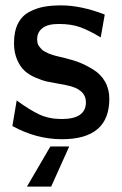

<svg xmlns="http://www.w3.org/2000/svg" viewBox="-20 -506 452 713"><path d="M26 -38 42 -133Q91 -97 127 -80.5Q163 -64 209 -64Q299 -64 299 -126Q299 -175 229 -189Q222 -191 198 -195Q174 -199 155.5 -203Q137 -207 112.5 -217.5Q88 -228 71.5 -243Q55 -258 43.5 -284.5Q32 -311 32 -346Q32 -390 47 -419Q62 -448 89 -462Q116 -476 143.5 -481Q171 -486 207 -486Q281 -486 369 -452L354 -367Q311 -393 278 -405Q245 -417 198 -417Q157 -417 137.5 -401.5Q118 -386 118 -361Q118 -353 119.5 -346Q121 -339 126 -333Q131 -327 134.5 -323Q138 -319 146.5 -314.5Q155 -310 159 -308Q163 -306 174 -302.5Q185 -299 187.5 -298.5Q190 -298 202 -295L215 -292Q248 -284 272 -275Q296 -266 325 -248.5Q354 -231 370 -203Q386 -175 386 -139Q386 11 210 11Q115 11 26 -38ZM80 187 167 38H237L170 187Z"/></svg>

Font: Coval
Style: Medium
Weight: 500
Foundry: Context Ltd
Version: Version 001.000